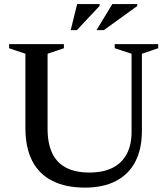

<svg xmlns="http://www.w3.org/2000/svg" viewBox="-20 -886 800 918"><path d="M609 -255V-629L528.5 -655.5V-675H736.5V-655.5L658.5 -629V-261Q658.5 -173.5 626.8 -112.8Q595 -52 534.2 -20.5Q473.5 11 386.5 11Q294.5 11 230.8 -21Q167 -53 134.2 -116.5Q101.5 -180 101.5 -274V-629L23.5 -655.5V-675H285.5V-655.5L207.5 -629V-270Q207.5 -200 229.8 -153.5Q252 -107 296.5 -84Q341 -61 407.5 -61Q472.5 -61 517.2 -83.2Q562 -105.5 585.5 -148.8Q609 -192 609 -255ZM441.5 -742 517 -866.5H636V-857L476.5 -742ZM318 -742 349 -866.5H456.5V-858L347.5 -742Z"/></svg>

Font: Newsreader 24pt Medium
Style: Regular
Weight: 500
Designer: Hugues Gentile
Foundry: Production Type
Version: Version 1.003